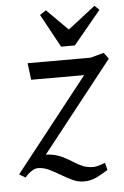

<svg xmlns="http://www.w3.org/2000/svg" viewBox="-71 -755 540 834"><g transform="rotate(-5 199.0 -338.0)"><path d="M261 40Q236 40 211.5 28.5Q187 17 163 2.5Q139 -12 115 -23.5Q91 -35 67 -35Q56 -35 45 -29Q34 -23 25 -15Q16 -7 10 1L-17 -15L302 -420H71L62 -493H336L395 -509L415 -482L83 -61L67 -87Q104 -93 131.5 -88Q159 -83 181 -72Q203 -61 222 -48.5Q241 -36 261.5 -27.5Q282 -19 307 -19Q318 -19 333 -23.5Q348 -28 359 -33L367 -1Q344 14 318 27Q292 40 261 40ZM213 -552 134 -697 161 -715 253 -623 373 -716 393 -697 273 -552Z"/></g></svg>

Font: Manuale
Style: Italic
Weight: 400
Italic angle: -11°
Designer: Eduardo Tunni / Pablo Cosgaya
Foundry: Eduardo Tunni / Pablo Cosgaya
Version: Version 1.002